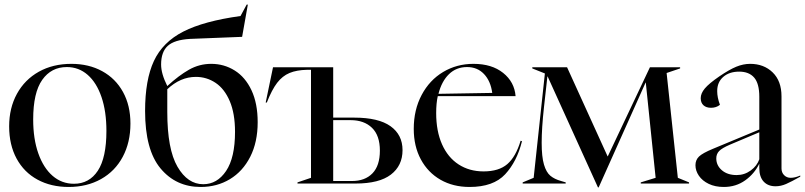

<svg xmlns="http://www.w3.org/2000/svg" viewBox="-20 -802 3517 839"><path d="M20 -250Q20 -330 54 -392Q88 -454 149.5 -488.5Q211 -523 292 -523Q368 -523 426.5 -491Q485 -459 517.5 -400Q550 -341 550 -262Q550 -180 516.5 -117Q483 -54 421.5 -19.5Q360 15 280 15Q203 15 144 -17Q85 -49 52.5 -109Q20 -169 20 -250ZM303 1Q370 1 407.5 -56Q445 -113 445 -230Q445 -315 423.5 -378Q402 -441 363 -475Q324 -509 272 -509Q204 -509 164.5 -453Q125 -397 125 -280Q125 -195 147.5 -131.5Q170 -68 210 -33.5Q250 1 303 1Z M614 -317Q614 -453 652.5 -535.5Q691 -618 781 -664Q871 -710 1031 -732L1058 -782H1063L1038 -641L810 -632Q742 -628 713 -601.5Q684 -575 684 -520Q684 -480 711 -426Q761 -472 806 -497.5Q851 -523 903 -523Q959 -523 1005.5 -494Q1052 -465 1079 -407.5Q1106 -350 1106 -268Q1106 -181 1073.5 -117Q1041 -53 984.5 -19Q928 15 857 15Q749 15 681.5 -66Q614 -147 614 -317ZM868 3Q929 3 968 -55Q1007 -113 1007 -226Q1007 -306 984 -360Q961 -414 922 -440Q883 -466 836 -466Q768 -466 711 -412V-313Q711 -150 755.5 -73.5Q800 3 868 3Z M1280 -5 1339 -25V-497H1322Q1276 -496 1245 -483Q1214 -470 1191 -440Q1168 -410 1146 -354H1141L1173 -508H1436V-288H1528Q1634 -288 1686.5 -250.5Q1739 -213 1739 -146Q1739 -78 1688 -39Q1637 0 1534 0H1280ZM1518 -11Q1575 -11 1607.5 -44.5Q1640 -78 1640 -144Q1640 -210 1605.5 -243.5Q1571 -277 1512 -277H1436V-11Z M1788 -239Q1788 -322 1822.5 -387Q1857 -452 1916.5 -487.5Q1976 -523 2049 -523Q2129 -523 2178.5 -483.5Q2228 -444 2233 -382H1893Q1886 -351 1886 -308Q1886 -229 1911.5 -171.5Q1937 -114 1984 -83.5Q2031 -53 2093 -53Q2160 -53 2197 -85Q2234 -117 2255 -187L2261 -185Q2239 -96 2187.5 -40.5Q2136 15 2032 15Q1960 15 1905 -16.5Q1850 -48 1819 -105.5Q1788 -163 1788 -239ZM2131 -396Q2124 -448 2095 -478.5Q2066 -509 2021 -509Q1974 -509 1942 -478Q1910 -447 1896 -392Z M2373 -468H2372L2357 -333Q2347 -242 2347 -178Q2347 -117 2357 -83Q2367 -49 2385 -34Q2403 -19 2432 -11L2452 -5V0H2264V-5L2312 -25L2361 -481L2306 -503V-508H2458L2635 -119H2636L2820 -508H2952V-503L2893 -483L2942 -25L2991 -5V0H2780V-5L2845 -25L2802 -441H2801L2596 17H2593Z M3019 -80Q3019 -103 3034.5 -118Q3050 -133 3096 -152L3298 -236V-379Q3298 -437 3275.5 -463Q3253 -489 3210 -489Q3167 -489 3140.5 -466Q3114 -443 3114 -404Q3114 -376 3126 -344Q3110 -331 3087 -331Q3066 -331 3054 -342Q3042 -353 3042 -373Q3042 -394 3060 -415.5Q3078 -437 3123 -468Q3167 -498 3197.5 -510.5Q3228 -523 3258 -523Q3318 -523 3356.5 -485.5Q3395 -448 3395 -381V-66Q3395 -48 3406.5 -36.5Q3418 -25 3435 -25Q3454 -25 3477 -35V-30Q3438 -8 3415 2Q3392 12 3369 12Q3336 12 3317 -8.5Q3298 -29 3298 -68V-87Q3277 -43 3236.5 -14Q3196 15 3143 15Q3105 15 3077 1.5Q3049 -12 3034 -34Q3019 -56 3019 -80ZM3199 -37Q3233 -37 3260.5 -57Q3288 -77 3298 -106V-224L3170 -170Q3135 -155 3122.5 -142Q3110 -129 3110 -110Q3110 -79 3134.5 -58Q3159 -37 3199 -37Z"/></svg>

Font: Nyght Serif
Style: Regular
Weight: 400
Designer: Maksym Kobuzan
Version: Version 0.410;July 4, 2025;FontCreator 15.0.0.2958 64-bit